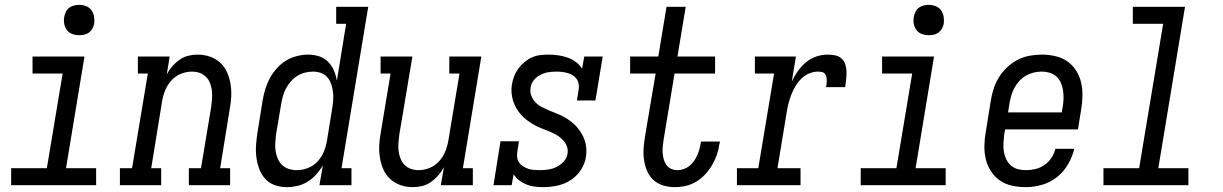

<svg xmlns="http://www.w3.org/2000/svg" viewBox="-20 -763 5040 791"><path d="M26 0V-70H173L238 -460H114V-530H328L252 -70H376V0ZM306 -618Q291 -618 277.5 -623Q264 -628 255.5 -639.5Q247 -651 244.5 -665.5Q242 -680 245 -695Q247 -705 252 -715Q257 -725 266 -731.5Q275 -738 285.5 -740.5Q296 -743 306 -743Q321 -743 335 -737.5Q349 -732 357 -720.5Q365 -709 367.5 -694.5Q370 -680 368 -665Q366 -655 360.5 -645Q355 -635 346 -628.5Q337 -622 326.5 -620Q316 -618 306 -618Z M474 0V-70H524L589 -460H548V-530H679L667 -456Q676 -474 689.5 -489.5Q703 -505 720 -517Q737 -529 756.5 -533.5Q776 -538 795 -538Q821 -538 845.5 -529.5Q870 -521 888 -504Q906 -487 916 -464Q926 -441 930 -415.5Q934 -390 932.5 -363.5Q931 -337 926 -311L887 -70H928V0H758V-70H808L850 -322Q852 -339 853.5 -356Q855 -373 853 -389Q851 -405 845.5 -420Q840 -435 829 -446Q818 -457 803 -462.5Q788 -468 771 -468Q748 -468 725.5 -459Q703 -450 686.5 -432Q670 -414 661 -392Q652 -370 648 -347L603 -70H644V0Z M1161 8Q1161 8 1161 8Q1161 8 1161 8Q1161 8 1161 8Q1161 8 1161 8Q1135 8 1111.5 -0.5Q1088 -9 1072 -27Q1056 -45 1047.5 -68.5Q1039 -92 1036 -116.5Q1033 -141 1035 -167.5Q1037 -194 1041 -219L1062 -349Q1066 -373 1073 -396Q1080 -419 1091.5 -440.5Q1103 -462 1120 -481Q1137 -500 1158 -513Q1179 -526 1203 -532Q1227 -538 1250 -538Q1273 -538 1294.5 -531Q1316 -524 1331.5 -508.5Q1347 -493 1355.5 -473Q1364 -453 1368 -431L1406 -665H1365V-735H1497L1387 -70H1428V0H1296L1310 -81Q1298 -61 1282 -43.5Q1266 -26 1246.5 -14Q1227 -2 1205 3Q1183 8 1161 8ZM1204 -62Q1226 -62 1249 -71Q1272 -80 1288.5 -98Q1305 -116 1314 -138Q1323 -160 1327 -183L1348 -313Q1351 -331 1352.5 -348.5Q1354 -366 1352 -382.5Q1350 -399 1345 -415Q1340 -431 1329.5 -443.5Q1319 -456 1303.5 -462Q1288 -468 1270 -468Q1254 -468 1237.5 -464Q1221 -460 1206 -451Q1191 -442 1179.5 -429Q1168 -416 1159.5 -401Q1151 -386 1146.5 -370Q1142 -354 1139 -338L1117 -208Q1115 -191 1114 -173.5Q1113 -156 1115.5 -140Q1118 -124 1124.5 -109Q1131 -94 1142.5 -83Q1154 -72 1170 -67Q1186 -62 1203 -62Z M1680 8Q1654 8 1629.5 -0.5Q1605 -9 1587 -26Q1569 -43 1559 -66Q1549 -89 1545 -114.5Q1541 -140 1542.5 -166.5Q1544 -193 1549 -219L1589 -460H1548V-530H1679L1625 -208Q1623 -191 1621.5 -174Q1620 -157 1622 -141Q1624 -125 1630 -110Q1636 -95 1646.5 -84Q1657 -73 1672.5 -67.5Q1688 -62 1704 -62Q1727 -62 1749.5 -71Q1772 -80 1788.5 -98Q1805 -116 1814 -138Q1823 -160 1827 -183L1873 -460H1831V-530H1963L1887 -70H1928V0H1796L1809 -74Q1799 -56 1785.5 -40.5Q1772 -25 1755 -13Q1738 -1 1718.5 3.5Q1699 8 1680 8Z M2217 8Q2199 8 2181 5.5Q2163 3 2147.5 -3.5Q2132 -10 2118.5 -20.5Q2105 -31 2096 -45L2088 0H2013L2042 -181H2118L2111 -136Q2109 -124 2111 -112.5Q2113 -101 2119.5 -92Q2126 -83 2136 -77Q2146 -71 2156.5 -67.5Q2167 -64 2179 -63Q2191 -62 2203 -62Q2203 -62 2203 -62Q2203 -62 2204 -62Q2221 -62 2238.5 -64.5Q2256 -67 2272.5 -75Q2289 -83 2302 -97Q2315 -111 2318 -129Q2321 -147 2314.5 -162.5Q2308 -178 2296 -189.5Q2284 -201 2269.5 -209Q2255 -217 2239.5 -223Q2224 -229 2208 -235.5Q2192 -242 2178 -250Q2164 -258 2151 -268Q2138 -278 2127 -290Q2116 -302 2107.5 -316.5Q2099 -331 2094 -347Q2089 -363 2087.5 -380Q2086 -397 2089 -415Q2092 -433 2098.5 -449.5Q2105 -466 2115.5 -480.5Q2126 -495 2140.5 -507Q2155 -519 2171.5 -526.5Q2188 -534 2205.5 -536Q2223 -538 2240 -538Q2260 -538 2280.5 -535Q2301 -532 2319 -525.5Q2337 -519 2352.5 -507.5Q2368 -496 2378 -480L2387 -530H2463L2433 -349H2357L2364 -394Q2366 -406 2364 -417.5Q2362 -429 2355.5 -438Q2349 -447 2339.5 -453Q2330 -459 2319 -462Q2308 -465 2296.5 -466.5Q2285 -468 2273 -468Q2256 -468 2239.5 -465.5Q2223 -463 2207 -455Q2191 -447 2179.5 -433Q2168 -419 2166 -402Q2163 -384 2169 -368.5Q2175 -353 2186.5 -341Q2198 -329 2213 -321.5Q2228 -314 2243 -307.5Q2258 -301 2274 -295Q2290 -289 2304 -281Q2318 -273 2331.5 -263Q2345 -253 2355.5 -241Q2366 -229 2375 -214.5Q2384 -200 2389 -184.5Q2394 -169 2395.5 -151.5Q2397 -134 2394 -117Q2390 -88 2372.5 -62Q2355 -36 2329.5 -20Q2304 -4 2275 2Q2246 8 2218 8Z M2759 8Q2735 8 2712 1Q2689 -6 2672.5 -21Q2656 -36 2646.5 -57.5Q2637 -79 2633.5 -102.5Q2630 -126 2631.5 -150.5Q2633 -175 2637 -199L2681 -460H2576V-530H2692L2726 -735H2805L2771 -530H2926V-460H2759L2714 -188Q2712 -174 2710.5 -160Q2709 -146 2710 -132.5Q2711 -119 2714.5 -106.5Q2718 -94 2725.5 -83.5Q2733 -73 2745 -67.5Q2757 -62 2771 -62Q2784 -62 2797 -66.5Q2810 -71 2820.5 -79.5Q2831 -88 2839 -99.5Q2847 -111 2852.5 -123.5Q2858 -136 2861.5 -148.5Q2865 -161 2867 -174Q2867 -176 2867.5 -177.5Q2868 -179 2868 -180H2946Q2946 -178 2945.5 -175.5Q2945 -173 2944 -171Q2941 -148 2933.5 -126Q2926 -104 2914 -83.5Q2902 -63 2885.5 -45Q2869 -27 2848 -14.5Q2827 -2 2804.5 3Q2782 8 2759 8Z M3016 0V-70H3104L3169 -460H3090V-530H3259L3242 -427Q3252 -449 3266.5 -469.5Q3281 -490 3300 -506Q3319 -522 3342.5 -530Q3366 -538 3389 -538Q3405 -538 3420.5 -535Q3436 -532 3447 -522Q3458 -512 3462.5 -497.5Q3467 -483 3467.5 -467.5Q3468 -452 3466 -436Q3464 -420 3462 -404H3383Q3385 -412 3385.5 -419Q3386 -426 3386 -433.5Q3386 -441 3384 -448Q3382 -455 3377.5 -460Q3373 -465 3365.5 -466.5Q3358 -468 3351 -468Q3332 -468 3314 -460.5Q3296 -453 3281.5 -439Q3267 -425 3257 -408Q3247 -391 3240 -373Q3233 -355 3228.5 -337Q3224 -319 3221 -300L3183 -70H3278V0Z M3526 0V-70H3673L3738 -460H3614V-530H3828L3752 -70H3876V0ZM3806 -618Q3791 -618 3777.5 -623Q3764 -628 3755.5 -639.5Q3747 -651 3744.5 -665.5Q3742 -680 3745 -695Q3747 -705 3752 -715Q3757 -725 3766 -731.5Q3775 -738 3785.5 -740.5Q3796 -743 3806 -743Q3821 -743 3835 -737.5Q3849 -732 3857 -720.5Q3865 -709 3867.5 -694.5Q3870 -680 3868 -665Q3866 -655 3860.5 -645Q3855 -635 3846 -628.5Q3837 -622 3826.5 -620Q3816 -618 3806 -618Z M4206 8Q4177 8 4149.5 2Q4122 -4 4100 -19Q4078 -34 4063 -57Q4048 -80 4041.5 -106.5Q4035 -133 4035.5 -162Q4036 -191 4041 -219L4062 -349Q4066 -374 4074 -398.5Q4082 -423 4096 -445.5Q4110 -468 4130 -486.5Q4150 -505 4173.5 -517Q4197 -529 4222.5 -533.5Q4248 -538 4273 -538Q4301 -538 4328.5 -531.5Q4356 -525 4377.5 -510Q4399 -495 4413.5 -472Q4428 -449 4434 -422.5Q4440 -396 4439.5 -367.5Q4439 -339 4434 -311L4421 -230H4121L4117 -208Q4115 -191 4114 -173.5Q4113 -156 4115.5 -139.5Q4118 -123 4125 -108Q4132 -93 4144 -82Q4156 -71 4172.5 -66.5Q4189 -62 4206 -62Q4226 -62 4245.5 -66.5Q4265 -71 4282.5 -83Q4300 -95 4311.5 -112.5Q4323 -130 4328 -150H4406Q4398 -117 4380 -86Q4362 -55 4334 -33Q4306 -11 4272.5 -1.5Q4239 8 4206 8ZM4133 -300H4354L4358 -322Q4361 -339 4361.5 -356.5Q4362 -374 4359.5 -390.5Q4357 -407 4350.5 -422Q4344 -437 4332.5 -447.5Q4321 -458 4305 -463Q4289 -468 4271 -468Q4255 -468 4238.5 -464Q4222 -460 4207 -451.5Q4192 -443 4180 -430Q4168 -417 4159.5 -401.5Q4151 -386 4146.5 -370Q4142 -354 4139 -338Z M4526 0V-70H4673L4772 -665H4647V-735H4862L4752 -70H4876V0Z"/></svg>

Font: Iosevka Slab Oblique
Style: Regular
Weight: 400
Italic angle: -9°
Monospace: yes
Designer: Belleve Invis
Foundry: Belleve Invis
Version: Version 11.1.1; ttfautohint (v1.8.3)